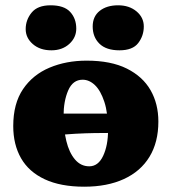

<svg xmlns="http://www.w3.org/2000/svg" viewBox="-20 -696 648 725"><path d="M298 9Q209 9 149 -19Q89 -47 59.5 -98.5Q30 -150 30 -220Q30 -305 67 -359.5Q104 -414 167 -440.5Q230 -467 307 -467Q399 -467 459 -437Q519 -407 548.5 -355.5Q578 -304 578 -237Q578 -159 544.5 -104Q511 -49 448 -20Q385 9 298 9ZM317 -68Q351 -68 369.5 -107.5Q388 -147 388 -204Q388 -269 374 -311.5Q360 -354 338.5 -374.5Q317 -395 292 -395Q255 -395 237.5 -354.5Q220 -314 220 -258Q220 -207 230.5 -163.5Q241 -120 263 -94Q285 -68 317 -68ZM183 -184Q183 -203 185.5 -224Q188 -245 194 -267H407Q407 -249 404.5 -231Q402 -213 396 -194Q369 -194 336.5 -193.5Q304 -193 265.5 -191Q227 -189 183 -184ZM431 -506Q381 -506 355.5 -531Q330 -556 330 -596Q330 -634 356.5 -655Q383 -676 426 -676Q468 -676 495.5 -653Q523 -630 523 -596Q523 -561 502 -533.5Q481 -506 431 -506ZM174 -506Q131 -506 104 -529.5Q77 -553 77 -586Q77 -621 99.5 -648.5Q122 -676 171 -676Q222 -676 245 -651Q268 -626 268 -588Q268 -554 241.5 -530Q215 -506 174 -506Z"/></svg>

Font: Vollkorn Black
Style: Regular
Weight: 900
Designer: Friedrich Althausen
Foundry: Friedrich Althausen
Version: Version 5.000